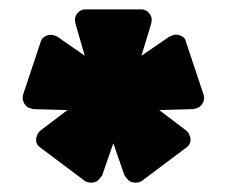

<svg xmlns="http://www.w3.org/2000/svg" viewBox="-20 -750 484 410"><path d="M342 -672 350 -675Q352 -676 355 -676Q363 -676 369.5 -672Q376 -668 377 -661L415 -547L416 -541Q416 -534 411.5 -527.5Q407 -521 400 -519L393 -517L320 -515L378 -471Q383 -466 383 -465Q387 -457 387 -452Q387 -441 378 -435L282 -363Q276 -360 269 -360Q257 -360 251 -369L246 -375L222 -444L198 -375L193 -369Q187 -360 175 -360Q168 -360 162 -363L66 -435Q57 -441 57 -452Q57 -457 61 -465Q61 -466 66 -471L124 -515L51 -517L44 -519Q36 -521 31.5 -529.5Q27 -538 29 -547L67 -661Q69 -669 77.5 -673Q86 -677 94 -675L102 -672L161 -631L141 -700L140 -708Q140 -716 146.5 -723Q153 -730 162 -730H282Q291 -730 297.5 -723Q304 -716 304 -708L303 -700L282 -631Z"/></svg>

Font: Rubik
Style: Regular
Weight: 900
Designer: Hubert & Fischer
Foundry: Hubert & Fischer
Version: Version 1.100